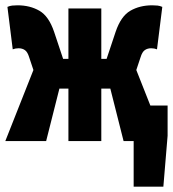

<svg xmlns="http://www.w3.org/2000/svg" viewBox="-20 -532 652 724"><path d="M484 172V0H446L396 -198H362V0H238V-198H204L154 0H0L106 -268L90 -316Q84 -336 74 -343Q64 -350 50 -350Q44 -350 38.5 -349Q33 -348 28 -346L8 -506Q17 -510 26 -511Q35 -512 46 -512Q93 -512 128.5 -491.5Q164 -471 184 -412L218 -310H238V-500H362V-310H382L416 -412Q436 -471 471.5 -491.5Q507 -512 554 -512Q565 -512 574 -511Q583 -510 592 -506L572 -346Q567 -348 561.5 -349Q556 -350 550 -350Q536 -350 526 -343Q516 -336 510 -316L494 -268L547 -134H612V-20L596 172Z"/></svg>

Font: Source Code Pro Black
Style: Regular
Weight: 900
Monospace: yes
Designer: Paul D. Hunt, Teo Tuominen
Foundry: Adobe Systems Incorporated
Version: Version 2.030;PS 1.000;hotconv 16.6.51;makeotf.lib2.5.65220